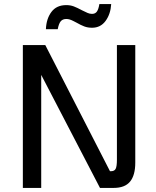

<svg xmlns="http://www.w3.org/2000/svg" viewBox="-20 -921 763 941"><path d="M643 -700V-124Q643 -62 617.5 -31Q592 0 537 0H470L182 -554V0H92V-700H202L519 -82H525Q541 -82 547 -94Q553 -106 553 -138V-700ZM305 -896Q325 -896 342 -889.5Q359 -883 381 -871Q399 -862 409.5 -857.5Q420 -853 431 -853Q447 -853 455 -864.5Q463 -876 467 -901H525Q522 -852 497.5 -818.5Q473 -785 431 -785Q410 -785 393 -791.5Q376 -798 355 -810Q351 -812 340.5 -817.5Q330 -823 321.5 -825.5Q313 -828 305 -828Q287 -828 277.5 -816.5Q268 -805 263 -778H205Q207 -829 232 -862.5Q257 -896 305 -896Z"/></svg>

Font: KoHo Medium
Style: Regular
Weight: 500
Version: Version 1.000; ttfautohint (v1.6)